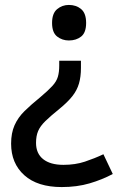

<svg xmlns="http://www.w3.org/2000/svg" viewBox="-20 -566 487 778"><path d="M308 -291Q308 -255 300 -227.5Q292 -200 273 -176Q254 -152 221 -125Q185 -96 164 -75.5Q143 -55 134.5 -35Q126 -15 126 13Q126 56 155 79Q184 102 237 102Q285 102 324 89Q363 76 399 59L437 139Q394 162 343 177Q292 192 230 192Q132 192 78.5 144Q25 96 25 16Q25 -27 39 -58.5Q53 -90 79.5 -116Q106 -142 143 -172Q175 -199 192 -217.5Q209 -236 214.5 -255Q220 -274 220 -300V-320H308ZM329 -473Q329 -434 309 -418Q289 -402 259 -402Q232 -402 211.5 -418Q191 -434 191 -473Q191 -512 211.5 -529Q232 -546 259 -546Q289 -546 309 -529Q329 -512 329 -473Z"/></svg>

Font: Noto Sans Armenian Medium
Style: Regular
Weight: 500
Designer: Monotype Design Team
Foundry: Monotype Imaging Inc.
Version: Version 2.007